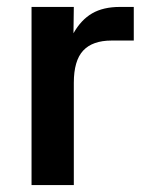

<svg xmlns="http://www.w3.org/2000/svg" viewBox="-20 -534 428 554"><path d="M193 0H71V-514H193L192 -438Q214 -477 246 -495.5Q278 -514 326 -514H366V-417H302Q247 -417 220 -388Q193 -359 193 -295Z"/></svg>

Font: 42dot Sans
Style: Bold
Weight: 700
Designer: 42dot
Version: Version 1.000